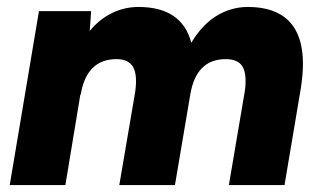

<svg xmlns="http://www.w3.org/2000/svg" viewBox="-20 -532 924 552"><path d="M92 -500H242L238 -443Q266 -477 302 -494.5Q338 -512 378 -512Q503 -512 530 -409Q560 -460 602 -486Q644 -512 693 -512Q771 -512 811 -471Q851 -430 851 -349Q851 -318 845 -279L798 0H638L682 -259Q686 -279 686 -299Q686 -333 672 -347.5Q658 -362 629 -362Q544 -362 527 -260L483 0H323L367 -258Q371 -279 371 -299Q371 -332 357 -347Q343 -362 315 -362Q229 -362 212 -260H211L168 0H8Z"/></svg>

Font: Oak Sans ExtraBold
Style: Italic
Weight: 800
Italic angle: -9.49998°
Foundry: Erik Kennedy, Walven
Version: Version 1.000